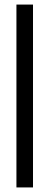

<svg xmlns="http://www.w3.org/2000/svg" viewBox="-20 -820 216 840"><path d="M51.9 0V-800H124.4V0Z"/></svg>

Font: Big Shoulders Stencil Thin
Style: Regular
Weight: 100
Designer: Patric King
Foundry: XO Type Co
Version: Version 2.001